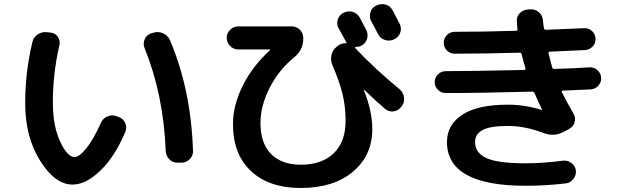

<svg xmlns="http://www.w3.org/2000/svg" viewBox="-20 -851 3040 934"><path d="M786.1 -117.2Q775.4 -390.6 682.6 -619.1Q674.8 -640.6 684.1 -660.6Q693.4 -680.7 714.8 -688.5L728.5 -692.4Q752 -699.2 774.4 -688.5Q796.9 -677.7 806.6 -656.2Q909.2 -415 918.9 -117.2Q919.9 -93.8 902.8 -76.7Q885.7 -59.6 863.3 -59.6H842.8Q819.3 -59.6 803.2 -76.7Q787.1 -93.8 786.1 -117.2ZM333 46.9Q248 46.9 175.3 -68.8Q102.5 -184.6 102.5 -349.6Q102.5 -501 137.7 -646.5Q143.6 -670.9 164.1 -684.1Q184.6 -697.3 210 -694.3L226.6 -692.4Q249 -690.4 261.7 -671.4Q274.4 -652.3 268.6 -629.9Q236.3 -488.3 237.3 -349.6Q237.3 -238.3 272.5 -162.6Q307.6 -86.9 342.8 -86.9Q365.2 -86.9 399.9 -129.4Q434.6 -171.9 470.7 -252.9Q480.5 -275.4 502.4 -284.7Q524.4 -293.9 545.9 -286.1L556.6 -282.2Q579.1 -274.4 588.9 -252.9Q598.6 -231.4 589.8 -210Q539.1 -88.9 468.3 -21Q397.5 46.9 333 46.9Z M1889.6 -800.8Q1922.9 -737.3 1923.8 -736.3Q1934.6 -714.8 1927.2 -692.9Q1919.9 -670.9 1899.4 -661.1L1896.5 -659.2Q1875 -649.4 1852.5 -656.7Q1830.1 -664.1 1819.3 -684.6Q1814.5 -694.3 1803.2 -715.8Q1792 -737.3 1786.1 -747.1Q1775.4 -766.6 1781.7 -790Q1788.1 -813.5 1808.6 -823.2L1811.5 -824.2Q1833 -835 1856 -828.6Q1878.9 -822.3 1889.6 -800.8ZM1139.6 -610.4Q1116.2 -610.4 1099.6 -627Q1083 -643.6 1083 -667Q1083 -690.4 1100.1 -706.5Q1117.2 -722.7 1139.6 -722.7H1398.4Q1421.9 -722.7 1438.5 -706.5Q1455.1 -690.4 1455.1 -667V-660.2Q1455.1 -608.4 1410.2 -571.3Q1335.9 -510.7 1291.5 -423.3Q1247.1 -335.9 1247.1 -252.9Q1247.1 -154.3 1298.3 -102.1Q1349.6 -49.8 1443.4 -49.8Q1545.9 -49.8 1603.5 -105.5Q1661.1 -161.1 1661.1 -262.7Q1661.1 -330.1 1647 -390.6Q1632.8 -451.2 1596.7 -535.2Q1586.9 -558.6 1592.3 -583Q1597.7 -607.4 1617.2 -623L1622.1 -627Q1638.7 -640.6 1661.1 -640.6Q1668 -640.6 1664.1 -647.5Q1663.1 -648.4 1661.6 -651.4Q1660.2 -654.3 1659.2 -655.3Q1654.3 -664.1 1627 -713.9Q1616.2 -733.4 1623 -755.9Q1629.9 -778.3 1651.4 -789.1H1652.3Q1673.8 -799.8 1696.3 -793Q1718.8 -786.1 1730.5 -764.6Q1741.2 -745.1 1762.7 -703.1Q1772.5 -681.6 1764.6 -659.7Q1756.8 -637.7 1736.3 -627.9Q1726.6 -623 1710.9 -623Q1709 -623 1707.5 -620.6Q1706.1 -618.2 1708 -617.2Q1801.8 -517.6 1923.8 -417Q1941.4 -402.3 1945.3 -377.9Q1949.2 -353.5 1934.6 -335L1931.6 -331.1Q1918 -312.5 1895 -309.1Q1872.1 -305.7 1853.5 -321.3Q1813.5 -354.5 1752 -414.1H1750V-412.1Q1791 -311.5 1791 -222.7Q1791 -94.7 1696.8 -15.6Q1602.5 63.5 1443.4 63.5Q1289.1 63.5 1201.2 -18.6Q1113.3 -100.6 1113.3 -247.1Q1113.3 -338.9 1161.1 -434.6Q1209 -530.3 1293.9 -607.4Q1294.9 -608.4 1294.9 -609.4Q1294.9 -610.4 1293.9 -610.4Z M2148.4 -398.4Q2126 -398.4 2110.4 -414.1Q2094.7 -429.7 2094.7 -451.7Q2094.7 -473.6 2110.4 -489.3Q2126 -504.9 2149.4 -504.9Q2274.4 -504.9 2530.3 -510.7Q2538.1 -510.7 2536.1 -519.5Q2525.4 -553.7 2517.6 -586.9Q2515.6 -594.7 2508.8 -594.7Q2331.1 -589.8 2192.4 -589.8Q2169.9 -589.8 2154.3 -605Q2138.7 -620.1 2138.7 -642.6Q2138.7 -665 2154.3 -680.7Q2169.9 -696.3 2192.4 -696.3Q2323.2 -696.3 2490.2 -701.2Q2499 -701.2 2497.1 -710L2494.1 -746.1Q2492.2 -769.5 2507.8 -786.1Q2523.4 -802.7 2546.9 -804.7L2560.5 -805.7Q2584 -806.6 2601.6 -791.5Q2619.1 -776.4 2621.1 -752Q2622.1 -737.3 2626 -713.9Q2627.9 -706.1 2635.7 -706.1Q2697.3 -708 2822.3 -713.9Q2844.7 -714.8 2860.4 -699.7Q2876 -684.6 2877 -663.1Q2877.9 -639.6 2862.3 -624Q2846.7 -608.4 2825.2 -607.4Q2768.6 -604.5 2654.3 -599.6Q2646.5 -599.6 2648.4 -590.8Q2665 -527.3 2666 -523.4Q2667 -516.6 2676.8 -515.6Q2793.9 -519.5 2848.6 -523.4Q2871.1 -524.4 2887.2 -509.3Q2903.3 -494.1 2904.3 -472.2Q2905.3 -450.2 2890.1 -433.6Q2875 -417 2852.5 -416Q2808.6 -414.1 2718.8 -410.2Q2710 -410.2 2712.9 -403.3Q2740.2 -348.6 2769.5 -298.8Q2781.2 -280.3 2775.4 -257.8Q2769.5 -235.4 2750 -224.6L2722.7 -210Q2674.8 -183.6 2621.1 -205.1Q2533.2 -238.3 2451.2 -238.3Q2365.2 -238.3 2328.1 -218.8Q2291 -199.2 2291 -160.2Q2291 -107.4 2346.2 -82Q2401.4 -56.6 2537.1 -56.6Q2619.1 -56.6 2717.8 -69.3Q2741.2 -72.3 2759.8 -58.1Q2778.3 -43.9 2781.2 -22.5Q2784.2 1 2769.5 19.5Q2754.9 38.1 2733.4 41Q2634.8 52.7 2537.1 52.7Q2154.3 52.7 2154.3 -160.2Q2154.3 -244.1 2229 -293Q2303.7 -341.8 2451.2 -341.8Q2533.2 -341.8 2614.3 -316.4H2616.2V-319.3Q2599.6 -352.5 2580.1 -398.4Q2577.1 -405.3 2568.4 -405.3Q2321.3 -398.4 2148.4 -398.4Z"/></svg>

Font: Rounded Mgen+ 1m bold
Style: Bold
Weight: 700
Designer: [Source Han Sans]
Ryoko NISHIZUKA  (kana & ideographs); Paul D. Hunt (Latin, Greek & Cyrillic); Wenlong ZHANG  (bopomofo
Version: Version 1.059.20150602